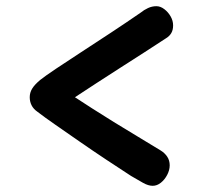

<svg xmlns="http://www.w3.org/2000/svg" viewBox="-20 -631 690 620"><path d="M473 -31Q459 -31 442 -40.5Q425 -50 403 -63Q366 -87 323 -115.5Q280 -144 237.5 -173.5Q195 -203 159 -228Q123 -253 101 -270Q88 -279 82 -291Q76 -303 76 -317Q76 -332 84 -345Q92 -358 110 -373Q125 -385 160 -408.5Q195 -432 242 -462.5Q289 -493 339 -526Q389 -559 434 -590Q445 -599 458 -605Q471 -611 485 -611Q498 -611 510.5 -601.5Q523 -592 531 -578Q539 -564 539 -549Q539 -534 533 -524Q527 -514 517 -508Q485 -487 447 -462.5Q409 -438 369 -412.5Q329 -387 291.5 -362.5Q254 -338 222 -317Q245 -302 277.5 -281Q310 -260 347.5 -237Q385 -214 424 -190.5Q463 -167 499 -145Q512 -137 520 -125Q528 -113 528 -97Q528 -82 520 -66.5Q512 -51 499.5 -41Q487 -31 473 -31Z"/></svg>

Font: Playpen Sans SemiBold
Style: Regular
Weight: 600
Designer: Laura Meseguer, Veronika Burian, José Scaglione
Foundry: TypeTogether
Version: Version 1.001